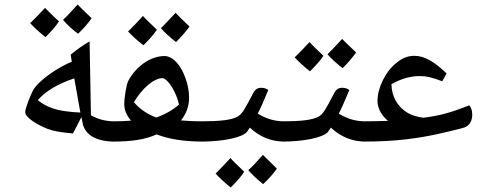

<svg xmlns="http://www.w3.org/2000/svg" viewBox="-20 -767 2144 853"><path d="M327 -617C352 -641 372 -664 387 -686C354 -717 334 -737 325 -747C294 -713 273 -690 260 -679C276 -659 298 -639 327 -617ZM182 -602C208 -628 228 -650 242 -672C210 -701 190 -722 180 -732C155 -705 134 -683 114 -664C130 -647 152 -626 182 -602ZM489 -138C494 -138 497 -141 497 -146V-220C497 -225 494 -228 489 -228C450 -228 415 -237 384 -255C382 -364 380 -474 378 -583C350 -567 327 -551 294 -524L299 -493C249 -472 193 -436 158 -403C144 -390 134 -378 128 -368C116 -346 92 -286 92 -269C92 -244 149 -211 190 -195C220 -184 242 -180 304 -174L342 -247L347 -221C356 -168 408 -138 489 -138ZM337 -267C314 -268 291 -270 270 -273C227 -279 186 -291 148 -322C182 -362 236 -394 310 -419C320 -364 329 -313 337 -267Z M762 -580C787 -605 807 -628 822 -649C789 -680 769 -700 760 -710C729 -677 708 -654 695 -642C711 -623 733 -603 762 -580ZM617 -566C643 -591 663 -614 677 -635C645 -665 625 -685 615 -696C590 -669 569 -646 549 -627C565 -610 587 -589 617 -566ZM481 -138C565 -138 625 -147 676 -170C732 -148 800 -138 884 -138C889 -138 892 -141 892 -146V-220C892 -225 889 -228 884 -228C841 -228 807 -230 784 -232C808 -262 820 -296 820 -333C820 -361 815 -390 804 -420C783 -479 747 -518 711 -518C649 -518 585 -473 550 -408C542 -393 532 -335 532 -304C532 -279 542 -255 562 -231C540 -229 513 -228 481 -228C475 -228 472 -225 472 -219V-147C472 -141 475 -138 481 -138ZM674 -245C636 -259 601 -282 575 -313C611 -375 665 -420 702 -420C708 -420 717 -414 727 -403C748 -379 769 -336 775 -302C746 -277 712 -258 674 -245Z M875 -138C967 -138 1055 -155 1077 -181L1090 -200C1135 -158 1186 -138 1244 -138C1250 -138 1252 -141 1252 -146V-220C1252 -225 1250 -228 1244 -228C1201 -228 1166 -238 1125 -262C1133 -276 1158 -332 1172 -367C1164 -373 1154 -377 1142 -377C1125 -377 1114 -372 1103 -350C1070 -287 1056 -260 1037 -250C1010 -233 952 -228 875 -228C869 -228 867 -225 867 -220V-146C867 -141 869 -138 875 -138ZM1149 51C1177 25 1197 1 1210 -18C1174 -53 1153 -74 1148 -79C1122 -49 1100 -26 1083 -11C1099 7 1120 28 1149 51ZM1005 66C1031 40 1051 18 1065 -4C1031 -36 1010 -57 1004 -65C979 -38 957 -15 938 4C952 20 974 41 1005 66Z M1502 -464C1527 -489 1547 -512 1562 -534C1529 -565 1509 -585 1500 -594C1469 -561 1448 -538 1435 -526C1451 -507 1473 -487 1502 -464ZM1357 -450C1383 -476 1403 -498 1417 -519C1385 -549 1365 -569 1355 -580C1330 -553 1309 -531 1289 -512C1305 -495 1327 -474 1357 -450ZM1235 -138C1327 -138 1415 -155 1437 -181L1450 -200C1495 -158 1546 -138 1604 -138C1610 -138 1612 -141 1612 -146V-220C1612 -225 1610 -228 1604 -228C1561 -228 1526 -238 1485 -262C1493 -276 1518 -332 1532 -367C1524 -373 1514 -377 1502 -377C1485 -377 1474 -372 1463 -350C1430 -287 1416 -260 1397 -250C1370 -233 1312 -228 1235 -228C1229 -228 1227 -225 1227 -220V-146C1227 -141 1229 -138 1235 -138Z M1595 -138C1735 -138 1844 -151 1970 -182C2009 -191 2041 -199 2049 -203C2068 -213 2078 -232 2078 -258C2078 -274 2074 -290 2064 -299C1980 -265 1931 -253 1862 -244C1835 -247 1812 -254 1792 -265C1745 -293 1720 -339 1719 -393C1762 -417 1802 -429 1845 -429C1874 -429 1896 -424 1945 -406L1964 -441C1908 -494 1866 -519 1820 -519C1793 -519 1767 -509 1743 -489C1693 -451 1657 -377 1657 -318C1657 -284 1678 -251 1704 -230C1668 -229 1632 -228 1595 -228C1589 -228 1587 -225 1587 -220V-146C1587 -141 1589 -138 1595 -138Z"/></svg>

Font: Noto Naskh Arabic UI Medium
Style: Regular
Weight: 500
Designer: Monotype Design Team, David Williams, Mohamad Dakak and Nizar Qandah
Foundry: Monotype Imaging Inc.
Version: Version 2.014